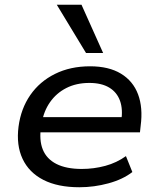

<svg xmlns="http://www.w3.org/2000/svg" viewBox="-20 -779 662 808"><path d="M314 9Q223 9 162.5 -22Q102 -53 75 -110.5Q48 -168 58 -246Q68 -322 107.5 -379Q147 -436 211.5 -468Q276 -500 359 -500Q438 -500 489 -469Q540 -438 561 -382Q582 -326 572 -250L569 -222H130L139 -286H512L490 -268Q498 -319 485 -355Q472 -391 439.5 -410.5Q407 -430 356 -430Q301 -430 259 -408.5Q217 -387 190.5 -349Q164 -311 156 -262L153 -247Q144 -190 160 -150Q176 -110 217.5 -89Q259 -68 324 -68Q375 -68 423 -81Q471 -94 510 -122L537 -55Q497 -24 436.5 -7.5Q376 9 314 9ZM342 -556 219 -759H323L414 -556Z"/></svg>

Font: Nunito Sans 10pt SemiExpanded Medium
Style: Italic
Weight: 500
Width: 6
Italic angle: -9°
Designer: Vernon Adams
Foundry: Vernon Adams
Version: Version 3.101;gftools[0.9.27]